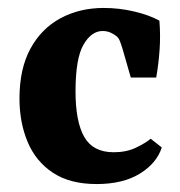

<svg xmlns="http://www.w3.org/2000/svg" viewBox="-20 -453 454 483"><path d="M29 -205Q29 -280 56.5 -330.5Q84 -381 132 -407Q180 -433 241 -433Q280 -433 318 -424Q356 -415 381 -401Q384 -364 381.5 -328Q379 -292 373 -258H309L288 -331Q284 -344 281 -351Q278 -358 273 -362Q267 -367 258 -371Q249 -375 238 -375Q210 -375 190 -340.5Q170 -306 170 -223Q170 -147 192 -108.5Q214 -70 266 -70Q298 -70 322 -81.5Q346 -93 359 -104L387 -82Q374 -42 331.5 -16Q289 10 223 10Q156 10 113 -18.5Q70 -47 49.5 -96Q29 -145 29 -205Z"/></svg>

Font: Yrsa
Style: Bold
Weight: 700
Version: Version 2.004